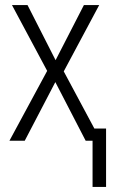

<svg xmlns="http://www.w3.org/2000/svg" viewBox="-20 -552 443 753"><path d="M343 181V0H316L197 -230L77 0H17L165 -274L27 -532H88L198 -316L309 -532H369L230 -272L350 -48H396V181Z"/></svg>

Font: Noto Sans Condensed Light
Style: Regular
Weight: 300
Width: 3
Designer: Monotype Design Team
Foundry: Monotype Imaging Inc.
Version: Version 2.013; ttfautohint (v1.8.4.7-5d5b)